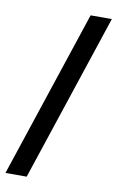

<svg xmlns="http://www.w3.org/2000/svg" viewBox="-106 -737 491 802"><g transform="rotate(10 139.0 -336.0)"><path d="M302 -691H212L-24 19H66Z"/></g></svg>

Font: XITS Math
Style: Bold
Weight: 700
Designer: MicroPress Inc., with final additions and corrections provided by Coen Hoffman, Elsevier (retired)
Version: Version 1.105